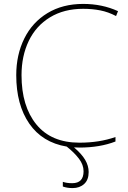

<svg xmlns="http://www.w3.org/2000/svg" viewBox="-20 -744 654 981"><path d="M90 -360Q90 -201 166 -108Q242 -15 386 -15Q488 -15 570 -44V-21Q490 10 386 10Q367 10 358 9Q397 42 415 72.5Q433 103 433 135Q433 175 410 196Q387 217 351 217Q323 217 301 209V185Q320 192 349 192Q407 192 407 131Q407 98 383.5 67Q360 36 321 5Q196 -16 129.5 -112.5Q63 -209 63 -360Q63 -464 104 -547Q145 -630 222.5 -677Q300 -724 405 -724Q502 -724 583 -687L573 -662Q533 -683 492 -691Q451 -699 405 -699Q307 -699 235.5 -655.5Q164 -612 127 -535Q90 -458 90 -360Z"/></svg>

Font: Noto Sans UI Thin
Style: Regular
Weight: 250
Designer: Monotype Design Team
Foundry: Monotype Imaging Inc.
Version: Version 1.001